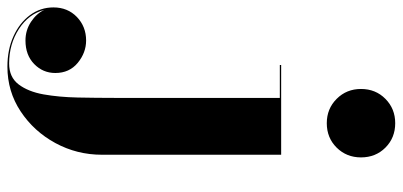

<svg xmlns="http://www.w3.org/2000/svg" viewBox="-426 -502 1060 505"><g transform="rotate(90 103.5 -250.0)"><path d="M85.5 -670Q85.5 -708.5 111.5 -734.2Q137.5 -760 175.5 -760Q214 -760 239.8 -734.2Q265.5 -708.5 265.5 -670Q265.5 -632 239.8 -606Q214 -580 175.5 -580Q137.5 -580 111.5 -606Q85.5 -632 85.5 -670ZM258.5 -460V11.5Q258.5 77 227.8 133.8Q197 190.5 144.5 225.2Q92 260 27 260Q-18 260 -53.2 244Q-88.5 228 -108.8 200.5Q-129 173 -129 139Q-129 101.5 -103.8 77.2Q-78.5 53 -42 53Q-10 53 16.8 75Q43.5 97 43.5 134Q43.5 166.5 20 189.5Q-3.5 212.5 -42 212.5Q-69 212.5 -91 198Q-113 183.5 -122.5 163Q-112 204 -72.2 229.8Q-32.5 255.5 18.5 255.5Q54.5 255.5 73.5 230.5Q92.5 205.5 99.8 164.8Q107 124 108 75Q109 26 109 -21.5V-456.5H22.5V-460Z"/></g></svg>

Font: Bodoni* 48
Style: Bold
Weight: 700
Version: Version 2.2